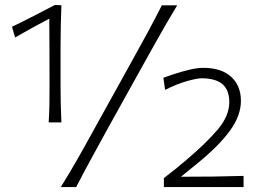

<svg xmlns="http://www.w3.org/2000/svg" viewBox="-20 -754 1048 774"><path d="M176.3 -260.7Q178.7 -299.3 179.2 -334.5Q179.7 -369.6 179.7 -412.1Q179.7 -479 179.4 -545.9Q179.2 -612.8 178.7 -678.7Q113.8 -645 41 -603L28.3 -646Q72.8 -667.5 115.5 -689.5Q158.2 -711.4 201.2 -733.9L227.5 -732.9Q226.1 -694.3 225.1 -653.1Q224.1 -611.8 224.1 -568.8V-412.1Q224.1 -369.6 224.9 -334.5Q225.6 -299.3 227.5 -260.7ZM225.1 0Q260.3 -56.6 291.3 -110.8Q322.3 -165 360.8 -235.4L502 -490.2Q542.5 -563 572.5 -618.2Q602.5 -673.3 632.3 -732.4H694.3Q669.9 -691.9 648.4 -655Q627 -618.2 605 -578.6Q583 -539.1 555.7 -490.2L414.1 -235.4Q375.5 -165 345.9 -110.8Q316.4 -56.6 287.1 0ZM640.6 0V-36.1Q685.5 -69.8 731.9 -109.9Q812 -177.7 858.2 -232.4Q904.3 -287.1 904.3 -342.3Q904.3 -390.1 877.4 -414.1Q850.6 -438 793 -438.5Q774.9 -438.5 734.4 -427.2Q693.8 -416 645.5 -391.6L638.7 -440.4Q658.2 -447.8 686.8 -457Q715.3 -466.3 745.6 -473.4Q775.9 -480.5 799.8 -480.5Q872.6 -480.5 911.9 -444.3Q951.2 -408.2 951.2 -347.2Q951.2 -288.6 908 -228.5Q864.7 -168.5 780.3 -99.1L709.5 -41.5Q773.4 -41.5 836.7 -42.2Q899.9 -43 961.9 -44.9V0Z"/></svg>

Font: Pinar-DS3-FD Light
Style: Regular
Weight: 300
Designer: Amin Abedi
Version: Version 3.000